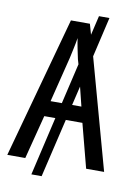

<svg xmlns="http://www.w3.org/2000/svg" viewBox="-92 -821 691 957"><g transform="rotate(10 253.5 -342.5)"><path d="M399 0 341 -222H257L187 75H135L204 -222H148L91 0H0L196 -715H292L307 -662L330 -760H383L336 -558L490 0ZM166 -301H223L271 -506L264 -530Q259 -553 253 -582.5Q247 -612 244 -634Q240 -608 234 -581Q228 -554 223 -530ZM322 -301 298 -398 275 -301Z"/></g></svg>

Font: Avrile Sans Condensed
Style: Regular
Weight: 400
Width: 3
Designer: Monotype Design Team
Foundry: Monotype Imaging Inc.
Version: Version 2.001;September 10, 2019;FontCreator 11.5.0.2425 64-